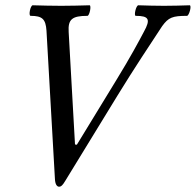

<svg xmlns="http://www.w3.org/2000/svg" viewBox="-20 -688 741 727"><path d="M204 19C211 19 217 14 227 -3L426 -328C488 -429 546 -516 594 -589C618 -622 633 -628 688 -628C696 -628 707 -668 698 -668C666 -667 633 -666 601 -666C569 -666 536 -667 504 -668C495 -668 486 -628 494 -628C544 -628 551 -615 525 -568C506 -532 474 -472 420 -384L271 -140L264 -141L240 -567C237 -615 253 -628 311 -628C319 -628 327 -668 319 -668C283 -667 247 -666 212 -666C176 -666 140 -667 104 -668C95 -668 87 -628 96 -628C140 -628 153 -616 156 -572L188 -10C189 9 195 19 204 19Z"/></svg>

Font: Junicode Two Beta SemiCondensed Medium
Style: Italic
Weight: 500
Width: 4
Italic angle: -10°
Version: Version 1.063